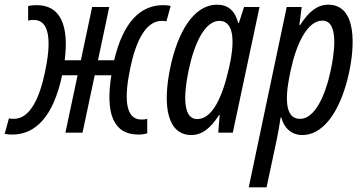

<svg xmlns="http://www.w3.org/2000/svg" viewBox="-46 -566 1543 819"><path d="M6 8C104 8 181 -66 219 -245H285L233 0H306L358 -245H429C403 -83 437 8 544 8C559 8 571 6 582 3V-59C575 -57 568 -56 557 -56C487 -56 483 -150 510 -277C533 -388 575 -477 644 -477C653 -477 659 -476 664 -475L682 -541C671 -543 661 -544 650 -544C555 -544 480 -475 441 -309H372L420 -536H347L299 -309H230C249 -459 211 -544 111 -544C96 -544 85 -543 74 -540V-478C81 -480 88 -481 98 -481C168 -481 173 -386 146 -259C123 -148 82 -59 13 -59C3 -59 -3 -60 -8 -61L-26 5C-15 7 -5 8 6 8Z M770 10C818 10 854 -22 889 -76H891L885 0H947L1061 -536H995L973 -468H970C957 -520 926 -546 881 -546C774 -546 710 -417 681 -281C644 -106 672 10 770 10ZM795 -58C743 -58 730 -132 760 -272C783 -379 827 -477 890 -477C958 -477 953 -374 932 -281C903 -151 860 -58 795 -58Z M1015 233H1091L1134 32C1140 4 1146 -31 1151 -65H1154C1165 -20 1198 10 1243 10C1349 10 1415 -124 1443 -257C1466 -362 1480 -546 1354 -546C1307 -546 1270 -515 1234 -459H1231L1241 -536H1177ZM1234 -59C1153 -59 1179 -197 1194 -266C1216 -370 1262 -478 1329 -478C1404 -478 1378 -327 1364 -263C1342 -159 1297 -59 1234 -59Z"/></svg>

Font: Noto Sans ExtraCondensed
Style: Italic
Weight: 400
Width: 2
Italic angle: -12°
Designer: Monotype Design Team
Foundry: Monotype Imaging Inc.
Version: Version 2.013